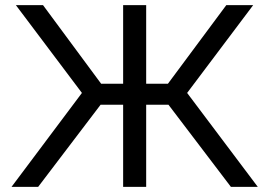

<svg xmlns="http://www.w3.org/2000/svg" viewBox="-20 -730 1052 750"><path d="M25 0H129L373 -321H461V0H551V-321H638L882 0H987L711 -367L969 -710H864L636 -403H551V-710H461V-403H375L148 -710H42L300 -367Z"/></svg>

Font: FIGSv2-sans-serif Medium
Style: Regular
Weight: 500
Designer: Matt McInerney, Pablo Impallari, Rodrigo Fuenzalida,Mirko Velimirovic
Foundry: Matt McInerney, Pablo Impallari, Rodrigo Fuenzalida
Version: Version 4.021;hotconv 1.0.109;makeotfexe 2.5.65596